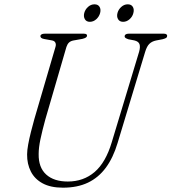

<svg xmlns="http://www.w3.org/2000/svg" viewBox="-20 -856 794 889"><path d="M497.5 -197.5 624 -616Q630.5 -639 625.8 -651.8Q621 -664.5 601.5 -669L575 -674Q566 -677 561.5 -680Q557 -683 557 -688Q557 -693.5 562 -696.8Q567 -700 575.5 -700H739.5Q746.5 -700 750.2 -697.2Q754 -694.5 754 -690.5Q754 -684.5 750.2 -681.2Q746.5 -678 733.5 -674.5L702.5 -668.5Q683.5 -664.5 671.8 -653.2Q660 -642 652 -615.5L524.5 -194Q504 -125.5 470 -79.5Q436 -33.5 387 -10.2Q338 13 271.5 13Q214.5 13 177.5 -7Q140.5 -27 122.8 -62Q105 -97 105.5 -141Q105.5 -160 110.5 -187.2Q115.5 -214.5 123.2 -245Q131 -275.5 139 -304.5L236.5 -637.5Q240.5 -649.5 236.5 -658.2Q232.5 -667 220 -669L184 -675.5Q174.5 -677.5 170.8 -680.8Q167 -684 167 -689.5Q167.5 -694 172.5 -697Q177.5 -700 187 -700H368.5Q383 -700 383 -691Q383 -686 378.2 -682.5Q373.5 -679 361.5 -676L319.5 -668.5Q307 -666 299.5 -659Q292 -652 287.5 -638.5L190 -303.5Q175.5 -250.5 167.2 -211.2Q159 -172 159 -143Q158 -80.5 193.8 -48Q229.5 -15.5 294 -15.5Q366.5 -15.5 418 -59.5Q469.5 -103.5 497.5 -197.5ZM396 -755Q380 -755 373 -767Q366 -779 370 -795.5Q374.5 -812.5 387.8 -824.2Q401 -836 417.5 -836Q434 -836 441 -824.2Q448 -812.5 443.5 -795.5Q439 -779 425.8 -767Q412.5 -755 396 -755ZM550 -755Q534 -755 526.8 -767Q519.5 -779 524 -796Q528.5 -812.5 541.8 -824.2Q555 -836 571.5 -836Q588 -836 595 -824.2Q602 -812.5 597.5 -795.5Q593.5 -779 580 -767Q566.5 -755 550 -755Z"/></svg>

Font: Fraunces 72pt Soft Wonky ExtraLight
Style: Italic
Weight: 250
Italic angle: -16°
Version: Version 1.000;[b76b70a41]